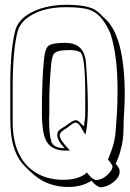

<svg xmlns="http://www.w3.org/2000/svg" viewBox="-20 -744 541 802"><path d="M256 -724Q340 -724 375 -704Q395 -692 411 -673Q501 -603 501 -348Q501 -323 499 -285Q496 -241 496 -211Q496 -155 483 -115L484 -117Q476 -87 463 -60Q480 -42 480 -28Q480 1 442 25Q420 38 400 38Q385 37 362 11Q322 37 265 37Q183 37 124 -12Q108 -25 86 -47Q29 -102 24 -213Q23 -231 23 -252V-391Q23 -541 45 -621Q63 -679 149 -708Q199 -724 256 -724ZM459 -165Q463 -181 467 -251Q468 -258 468 -264Q471 -305 471 -368Q471 -511 442 -602Q408 -683 357 -702Q326 -714 256 -714Q144 -714 84 -661Q63 -641 55 -618Q33 -538 33 -381V-235Q33 -94 116 -32Q168 7 245 7Q302 7 336 -17Q340 -21 343 -24Q360 0 376 7Q378 8 380 8Q409 8 435 -20Q449 -35 450 -48Q449 -56 431 -78Q455 -135 459 -165ZM297 -232Q287 -232 268 -216Q264 -213 262 -211Q258 -208 249 -203Q230 -191 229 -179Q230 -158 272 -116Q269 -115 263 -115H254Q190 -115 170 -162Q155 -198 155 -271Q155 -411 163 -488Q167 -541 183 -553Q199 -565 253 -565Q321 -565 335 -506Q338 -496 339 -484Q347 -377 347 -293Q347 -223 337 -182Q333 -186 316 -216Q306 -231 297 -232ZM297 -242Q306 -242 319 -227Q326 -220 331 -217Q333 -244 335 -248V-246Q336 -258 336 -286V-361Q336 -481 322 -516Q319 -521 317 -525Q299 -535 273 -535Q218 -535 206 -520Q196 -508 193 -467Q186 -386 186 -323V-297Q186 -290 186 -274Q185 -255 185 -245Q185 -184 194 -154L193 -155Q203 -125 250 -125Q220 -156 219 -179Q219 -198 238 -208Q258 -220 265 -226Q286 -242 297 -242Z"/></svg>

Font: Londrina Shadow
Style: Regular
Weight: 400
Designer: Marcelo Magalhaes
Foundry: Marcelo Magalhães
Version: Version 1.001 2011